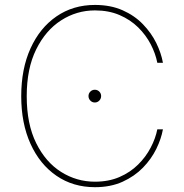

<svg xmlns="http://www.w3.org/2000/svg" viewBox="-20 -757 752 786"><path d="M368.7 9.3Q279.3 9.3 211.2 -37.4Q143.1 -84 105 -168Q66.9 -252 66.9 -363.3Q66.9 -475.1 105 -559.1Q143.1 -643.1 211.2 -689.9Q279.3 -736.8 368.7 -736.8Q432.6 -736.8 481.7 -715.1Q530.8 -693.4 565.2 -657.7Q599.6 -622.1 619.9 -580.6Q640.1 -539.1 647 -500H624Q616.7 -537.6 597.2 -575.4Q577.6 -613.3 545.7 -644.8Q513.7 -676.3 469.5 -695.3Q425.3 -714.4 368.7 -714.4Q293.9 -714.4 230.5 -673.8Q167 -633.3 128.2 -554.9Q89.4 -476.6 89.4 -363.3Q89.4 -249 128.2 -170.9Q167 -92.8 230.5 -53Q293.9 -13.2 368.7 -13.2Q425.3 -13.2 469.5 -32.5Q513.7 -51.8 545.4 -83.3Q577.1 -114.7 596.9 -152.6Q616.7 -190.4 624 -227.5H647Q640.1 -189 619.9 -147.5Q599.6 -106 565.2 -70.6Q530.8 -35.2 481.7 -12.9Q432.6 9.3 368.7 9.3ZM368.2 -337.4Q357.4 -337.4 349.9 -345.2Q342.3 -353 342.3 -363.8Q342.3 -374.5 349.9 -382.1Q357.4 -389.6 368.2 -389.6Q378.9 -389.6 386.5 -382.1Q394 -374.5 394 -363.8Q394 -353 386.5 -345.2Q378.9 -337.4 368.2 -337.4Z"/></svg>

Font: Inter 17pt Thin
Style: Regular
Weight: 250
Version: Version 4.001;git-66647c0bb